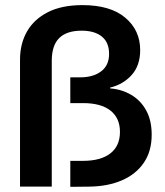

<svg xmlns="http://www.w3.org/2000/svg" viewBox="-20 -730 645 751"><path d="M255 0.8V-100.8H304.2Q374.2 -100.8 411.7 -130Q449.2 -159.2 449.2 -214.2Q449.2 -268.3 412.1 -297.5Q375 -326.7 305 -326.7H255V-427.5H294.2Q344.2 -427.5 375.4 -450.8Q406.7 -474.2 406.7 -519.2Q406.7 -564.2 378.3 -587.1Q350 -610 299.2 -610Q240.8 -610 211.7 -581.2Q182.5 -552.5 182.5 -491.7V0H58.3V-496.7Q58.3 -559.2 85.8 -607.1Q113.3 -655 167.5 -682.5Q221.7 -710 302.5 -710Q411.7 -710 470 -660.8Q528.3 -611.7 528.3 -534.2Q528.3 -473.3 494.6 -436.2Q460.8 -399.2 410.8 -387.5V-384.2Q455.8 -380.8 492.9 -359.2Q530 -337.5 551.7 -298.3Q573.3 -259.2 573.3 -203.3Q573.3 -138.3 542.5 -93.3Q511.7 -48.3 456.7 -24.6Q401.7 -0.8 328.3 0Z"/></svg>

Font: Funnel Display Light SemiBold
Style: Regular
Weight: 600
Version: Version 1.000